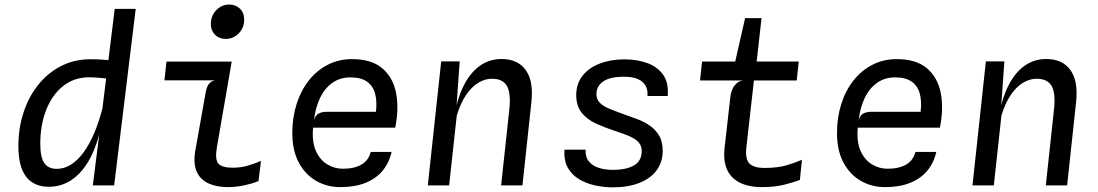

<svg xmlns="http://www.w3.org/2000/svg" viewBox="-20 -817 4840 846"><path d="M195.5 6Q129 6 95 -38.5Q61 -83 61 -173.5Q61 -251.5 83.5 -320.8Q106 -390 148 -442.8Q190 -495.5 248.8 -525.8Q307.5 -556 380 -556Q413 -556 447.2 -553Q481.5 -550 508.2 -545.8Q535 -541.5 545 -537L512.5 -460Q508 -462.5 491 -465.5Q474 -468.5 451.5 -471Q429 -473.5 408 -475Q387 -476.5 374.5 -476.5Q305.5 -476.5 257 -437Q208.5 -397.5 183 -331.2Q157.5 -265 157.5 -184.5Q157.5 -124 175.2 -98.5Q193 -73 230 -73Q294 -73 347 -144Q400 -215 433.5 -347.5L441.5 -311L426.5 -266Q409.5 -180 376.8 -119Q344 -58 298 -26Q252 6 195.5 6ZM389 0 420 -247 485.5 -778H578L483 0Z M974.5 -645.5Q946 -645.5 927.5 -663.8Q909 -682 909 -711Q909 -747 932.8 -772Q956.5 -797 990 -797Q1018.5 -797 1037.2 -778.8Q1056 -760.5 1056 -730.5Q1056 -695 1032.2 -670.2Q1008.5 -645.5 974.5 -645.5ZM985 7.5Q934 7.5 898 -9.2Q862 -26 846.5 -61.2Q831 -96.5 840.5 -152.5L886.5 -411Q890.5 -434.5 901.2 -447.8Q912 -461 929 -463H704.5L713.5 -545.5H1001L935.5 -167Q926.5 -114.5 942.2 -96.2Q958 -78 1005 -78Q1040 -78 1070.8 -86.8Q1101.5 -95.5 1130 -108L1119 -19Q1092 -8 1055.8 -0.2Q1019.5 7.5 985 7.5Z M1479 7.5Q1421.5 7.5 1373.5 -19.8Q1325.5 -47 1296.8 -100.2Q1268 -153.5 1268 -230.5Q1268 -300 1287 -359.2Q1306 -418.5 1341 -462.8Q1376 -507 1424.5 -531.8Q1473 -556.5 1531.5 -556.5Q1616.5 -556.5 1664 -516.5Q1711.5 -476.5 1725 -408.2Q1738.5 -340 1721.5 -254.5H1359.5Q1354 -191.5 1372.2 -151.5Q1390.5 -111.5 1422.5 -92.5Q1454.5 -73.5 1490.5 -73.5Q1541 -73.5 1572.5 -91.8Q1604 -110 1613.5 -147.5H1705.5Q1695 -100 1666 -65Q1637 -30 1590.2 -11.2Q1543.5 7.5 1479 7.5ZM1363.5 -287.5Q1370 -309.5 1384.5 -317Q1399 -324.5 1421 -324.5H1636.5Q1642 -371.5 1632.5 -405.5Q1623 -439.5 1596.5 -457.8Q1570 -476 1524 -476Q1478.5 -476 1444.8 -452.2Q1411 -428.5 1390.5 -386Q1370 -343.5 1363.5 -287.5Z M1865 0 1924 -546.5H2005.5L1986.5 -277L1981 -303Q1994.5 -382 2022.8 -438.8Q2051 -495.5 2093.2 -526.2Q2135.5 -557 2190 -557Q2261.5 -557 2296.5 -508.2Q2331.5 -459.5 2321.5 -367L2282 0H2188L2224 -333Q2232 -406 2213.8 -438Q2195.5 -470 2148 -470Q2116.5 -470 2087 -452Q2057.5 -434 2033.2 -398Q2009 -362 1992.5 -307.5L1959 0Z M2679 8.5Q2642 8.5 2603.2 0.2Q2564.5 -8 2532.5 -26.8Q2500.5 -45.5 2482.2 -77.5Q2464 -109.5 2467 -157.5H2560.5Q2558.5 -125.5 2574.8 -105.8Q2591 -86 2619 -77.2Q2647 -68.5 2681 -68.5Q2737.5 -68.5 2772.2 -87.5Q2807 -106.5 2807.5 -150.5Q2808 -175 2793 -190.8Q2778 -206.5 2751.2 -217.8Q2724.5 -229 2688.5 -240.5Q2646 -254.5 2606.8 -272.2Q2567.5 -290 2543 -320.2Q2518.5 -350.5 2519 -401Q2520 -450 2547.8 -484.5Q2575.5 -519 2623.5 -537.2Q2671.5 -555.5 2732 -555.5Q2786 -555.5 2831 -539.5Q2876 -523.5 2901.5 -488.2Q2927 -453 2922 -394H2833Q2835 -419.5 2825 -438.5Q2815 -457.5 2791.5 -468.2Q2768 -479 2728 -479Q2669 -479 2638.8 -458.8Q2608.5 -438.5 2608 -402.5Q2608 -379 2623 -364Q2638 -349 2666.5 -337.2Q2695 -325.5 2734.5 -311.5Q2760.5 -302.5 2789.5 -291.5Q2818.5 -280.5 2843.8 -263Q2869 -245.5 2884.8 -218.5Q2900.5 -191.5 2900 -150Q2899.5 -102 2873.2 -66.5Q2847 -31 2797.8 -11.2Q2748.5 8.5 2679 8.5Z M3334.5 7.5Q3298 7.5 3266.2 -1.8Q3234.5 -11 3211.5 -31.2Q3188.5 -51.5 3178 -84.2Q3167.5 -117 3172.5 -164L3198.5 -393.5Q3200 -406.5 3206 -421.5Q3212 -436.5 3224 -448.2Q3236 -460 3254 -462.5L3216.5 -524L3218.5 -541L3263 -737H3335.5L3310 -510.5L3304.5 -484.5L3268.5 -166Q3263 -114 3283.2 -95.5Q3303.5 -77 3346.5 -77Q3407 -77 3446.2 -88.8Q3485.5 -100.5 3513.5 -113L3504.5 -24Q3473 -12.5 3432.8 -2.5Q3392.5 7.5 3334.5 7.5ZM3064.5 -462.5 3073.5 -546H3499.5L3490.5 -462.5Z M3879 7.5Q3821.5 7.5 3773.5 -19.8Q3725.5 -47 3696.8 -100.2Q3668 -153.5 3668 -230.5Q3668 -300 3687 -359.2Q3706 -418.5 3741 -462.8Q3776 -507 3824.5 -531.8Q3873 -556.5 3931.5 -556.5Q4016.5 -556.5 4064 -516.5Q4111.5 -476.5 4125 -408.2Q4138.5 -340 4121.5 -254.5H3759.5Q3754 -191.5 3772.2 -151.5Q3790.5 -111.5 3822.5 -92.5Q3854.5 -73.5 3890.5 -73.5Q3941 -73.5 3972.5 -91.8Q4004 -110 4013.5 -147.5H4105.5Q4095 -100 4066 -65Q4037 -30 3990.2 -11.2Q3943.5 7.5 3879 7.5ZM3763.5 -287.5Q3770 -309.5 3784.5 -317Q3799 -324.5 3821 -324.5H4036.5Q4042 -371.5 4032.5 -405.5Q4023 -439.5 3996.5 -457.8Q3970 -476 3924 -476Q3878.5 -476 3844.8 -452.2Q3811 -428.5 3790.5 -386Q3770 -343.5 3763.5 -287.5Z M4265 0 4324 -546.5H4405.5L4386.5 -277L4381 -303Q4394.5 -382 4422.8 -438.8Q4451 -495.5 4493.2 -526.2Q4535.5 -557 4590 -557Q4661.5 -557 4696.5 -508.2Q4731.5 -459.5 4721.5 -367L4682 0H4588L4624 -333Q4632 -406 4613.8 -438Q4595.5 -470 4548 -470Q4516.5 -470 4487 -452Q4457.5 -434 4433.2 -398Q4409 -362 4392.5 -307.5L4359 0Z"/></svg>

Font: Spline Sans Mono
Style: Italic
Weight: 400
Italic angle: -4°
Monospace: yes
Designer: Eben Sorkin, Mirko Velimirovic
Foundry: Sorkin Type
Version: Version 1.004